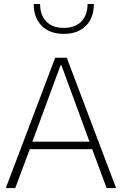

<svg xmlns="http://www.w3.org/2000/svg" viewBox="-20 -950 615 970"><path d="M130.4 -196.3 57.1 0H9.3L258.8 -658.2H317.4L566.4 0H518.6L445.8 -196.3ZM285.6 -619.6 143.6 -234.4H432.1L290.5 -619.6ZM454.1 -929.7Q454.1 -858.9 413.1 -818.8Q372.1 -778.8 302.2 -778.8Q232.4 -778.8 191.4 -818.8Q150.4 -858.9 150.4 -929.7H182.6Q182.6 -873 214.1 -841.1Q245.6 -809.1 302.2 -809.1Q358.9 -809.1 390.6 -841.1Q422.4 -873 422.4 -929.7Z"/></svg>

Font: Estedad-FD ExtraLight
Style: Regular
Weight: 200
Designer: Amin Abedi
Version: Version 7.3